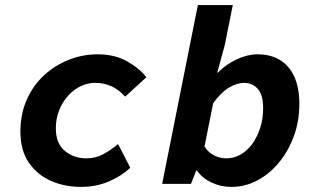

<svg xmlns="http://www.w3.org/2000/svg" viewBox="-20 -721 1240 753"><path d="M298 12Q233 12 179 -12Q125 -36 92.5 -84Q60 -132 60 -205Q60 -273 84.5 -329Q109 -385 151.5 -424.5Q194 -464 248.5 -486Q303 -508 363 -508Q430 -508 478.5 -480.5Q527 -453 554 -418L471 -342Q446 -370 416.5 -383Q387 -396 353 -396Q324 -396 296.5 -383Q269 -370 247 -345.5Q225 -321 212 -288.5Q199 -256 199 -218Q199 -158 234.5 -129Q270 -100 318 -100Q355 -100 384.5 -116Q414 -132 443 -156L491 -63Q454 -29 405 -8.5Q356 12 298 12Z M887 12Q845 12 808 -6Q771 -24 752 -53H750L729 0H616L756 -701H893L861 -542L832 -436H834Q867 -469 909 -488.5Q951 -508 990 -508Q1068 -508 1111 -457.5Q1154 -407 1154 -314Q1154 -246 1132.5 -187Q1111 -128 1073.5 -83Q1036 -38 988.5 -13Q941 12 887 12ZM868 -100Q897 -100 923 -114.5Q949 -129 968.5 -155.5Q988 -182 1000 -218Q1012 -254 1012 -297Q1012 -349 991 -372.5Q970 -396 937 -396Q909 -396 877.5 -377Q846 -358 816 -316L782 -146Q798 -122 820.5 -111Q843 -100 868 -100Z"/></svg>

Font: Source Code Pro ExtraLight
Style: Bold Italic
Weight: 700
Italic angle: -11°
Monospace: yes
Version: Version 1.016;hotconv 1.0.116;makeotfexe 2.5.65601